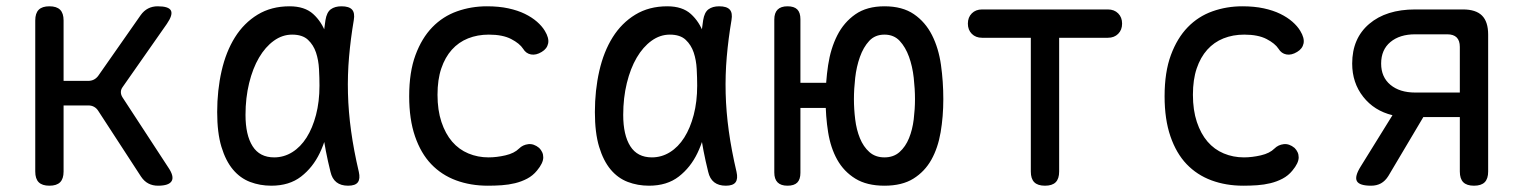

<svg xmlns="http://www.w3.org/2000/svg" viewBox="-20 -580 4840 610"><path d="M137 10Q114 10 103 -1Q92 -12 92 -35V-515Q92 -538 103 -549Q114 -560 137 -560Q160 -560 171 -549Q182 -538 182 -515V-323H260Q270 -323 278 -327Q286 -331 292 -339L427 -532Q437 -546 450.5 -553Q464 -560 481 -560Q516 -560 523 -546.5Q530 -533 510 -504L370 -304Q364 -296 364 -287.5Q364 -279 369 -271L514 -49Q534 -20 525.5 -5Q517 10 482 10Q465 10 451.5 3Q438 -4 428 -19L292 -228Q287 -236 279 -240.5Q271 -245 261 -245H182V-35Q182 -12 171 -1Q160 10 137 10Z M842 10Q806 10 774.5 -2Q743 -14 720 -41.5Q697 -69 683.5 -113.5Q670 -158 670 -224Q670 -293 684 -354.5Q698 -416 726.5 -461.5Q755 -507 798.5 -533.5Q842 -560 900 -560Q948 -560 975 -535.5Q1002 -511 1015.5 -473.5Q1029 -436 1032 -391.5Q1035 -347 1035 -308Q1035 -253 1026.5 -196.5Q1018 -140 996 -94Q974 -48 936.5 -19Q899 10 842 10ZM851 -80Q882 -80 908.5 -96.5Q935 -113 954 -143Q973 -173 984 -215Q995 -257 995 -308Q995 -332 993.5 -360.5Q992 -389 984 -413Q976 -437 958.5 -453.5Q941 -470 908 -470Q877 -470 850 -450.5Q823 -431 803 -397Q783 -363 771.5 -316Q760 -269 760 -215Q760 -151 782.5 -115.5Q805 -80 851 -80ZM1014 -516Q1018 -541 1031 -550.5Q1044 -560 1065 -560Q1089 -560 1098.5 -549.5Q1108 -539 1104 -516Q1094 -457 1089 -399.5Q1084 -342 1085.5 -283.5Q1087 -225 1095.5 -163.5Q1104 -102 1120 -34Q1125 -12 1117 -1Q1109 10 1086 10Q1063 10 1049 -1Q1035 -12 1030 -34Q1013 -102 1005 -163.5Q997 -225 996 -283.5Q995 -342 1000 -399.5Q1005 -457 1014 -516Z M1280 -274Q1280 -351 1300 -405Q1320 -459 1353.5 -493.5Q1387 -528 1432 -544Q1477 -560 1527 -560Q1565 -560 1595 -553.5Q1625 -547 1647.5 -536Q1670 -525 1686 -511Q1702 -497 1711 -482Q1725 -459 1721.5 -442Q1718 -425 1701 -415Q1683 -404 1667 -407Q1651 -410 1642 -425Q1631 -442 1604 -456Q1577 -470 1533 -470Q1497 -470 1467 -458Q1437 -446 1415.5 -422Q1394 -398 1382 -362.5Q1370 -327 1370 -279Q1370 -230 1382.5 -192.5Q1395 -155 1416.5 -130Q1438 -105 1468 -92.5Q1498 -80 1532 -80Q1558 -80 1586 -86.5Q1614 -93 1629 -108Q1641 -120 1658.5 -122Q1676 -124 1693 -110Q1699 -104 1702.5 -96.5Q1706 -89 1706 -80Q1706 -71 1701 -60.5Q1696 -50 1686 -38Q1673 -22 1655 -12.5Q1637 -3 1616.5 2Q1596 7 1574 8.5Q1552 10 1530 10Q1475 10 1429 -7Q1383 -24 1350 -58.5Q1317 -93 1298.5 -147Q1280 -201 1280 -274Z M2042 10Q2006 10 1974.5 -2Q1943 -14 1920 -41.5Q1897 -69 1883.5 -113.5Q1870 -158 1870 -224Q1870 -293 1884 -354.5Q1898 -416 1926.5 -461.5Q1955 -507 1998.5 -533.5Q2042 -560 2100 -560Q2148 -560 2175 -535.5Q2202 -511 2215.5 -473.5Q2229 -436 2232 -391.5Q2235 -347 2235 -308Q2235 -253 2226.5 -196.5Q2218 -140 2196 -94Q2174 -48 2136.5 -19Q2099 10 2042 10ZM2051 -80Q2082 -80 2108.5 -96.5Q2135 -113 2154 -143Q2173 -173 2184 -215Q2195 -257 2195 -308Q2195 -332 2193.5 -360.5Q2192 -389 2184 -413Q2176 -437 2158.5 -453.5Q2141 -470 2108 -470Q2077 -470 2050 -450.5Q2023 -431 2003 -397Q1983 -363 1971.5 -316Q1960 -269 1960 -215Q1960 -151 1982.5 -115.5Q2005 -80 2051 -80ZM2214 -516Q2218 -541 2231 -550.5Q2244 -560 2265 -560Q2289 -560 2298.5 -549.5Q2308 -539 2304 -516Q2294 -457 2289 -399.5Q2284 -342 2285.5 -283.5Q2287 -225 2295.5 -163.5Q2304 -102 2320 -34Q2325 -12 2317 -1Q2309 10 2286 10Q2263 10 2249 -1Q2235 -12 2230 -34Q2213 -102 2205 -163.5Q2197 -225 2196 -283.5Q2195 -342 2200 -399.5Q2205 -457 2214 -516Z M2523 -317H2617V-237H2523V-31Q2523 -10 2513 0Q2503 10 2482 10Q2461 10 2450.5 -0.5Q2440 -11 2440 -32V-518Q2440 -539 2450.5 -549.5Q2461 -560 2482 -560Q2503 -560 2513 -550Q2523 -540 2523 -519ZM2790 -80Q2819 -80 2838 -97Q2857 -114 2868 -141Q2879 -168 2883 -201Q2887 -234 2887 -265Q2887 -297 2883 -333Q2879 -369 2868 -399.5Q2857 -430 2838.5 -450Q2820 -470 2790 -470Q2760 -470 2741.5 -450Q2723 -430 2712 -399Q2701 -368 2697 -332.5Q2693 -297 2693 -265Q2693 -234 2697 -201Q2701 -168 2712 -141Q2723 -114 2742 -97Q2761 -80 2790 -80ZM2790 10Q2734 10 2697.5 -12.5Q2661 -35 2640 -72.5Q2619 -110 2611 -160Q2603 -210 2603 -265Q2603 -320 2611 -373Q2619 -426 2640 -467.5Q2661 -509 2697.5 -534.5Q2734 -560 2790 -560Q2847 -560 2883.5 -535Q2920 -510 2941 -468.5Q2962 -427 2969.5 -374Q2977 -321 2977 -265Q2977 -210 2968.5 -160Q2960 -110 2939 -72.5Q2918 -35 2882 -12.5Q2846 10 2790 10Z M3255 -460H3100Q3080 -460 3067.5 -472.5Q3055 -485 3055 -505Q3055 -525 3067.5 -537.5Q3080 -550 3100 -550H3500Q3520 -550 3532.5 -537.5Q3545 -525 3545 -505Q3545 -485 3532.5 -472.5Q3520 -460 3500 -460H3345V-35Q3345 -12 3334 -1Q3323 10 3300 10Q3277 10 3266 -1Q3255 -12 3255 -35Z M3680 -274Q3680 -351 3700 -405Q3720 -459 3753.5 -493.5Q3787 -528 3832 -544Q3877 -560 3927 -560Q3965 -560 3995 -553.5Q4025 -547 4047.5 -536Q4070 -525 4086 -511Q4102 -497 4111 -482Q4125 -459 4121.5 -442Q4118 -425 4101 -415Q4083 -404 4067 -407Q4051 -410 4042 -425Q4031 -442 4004 -456Q3977 -470 3933 -470Q3897 -470 3867 -458Q3837 -446 3815.5 -422Q3794 -398 3782 -362.5Q3770 -327 3770 -279Q3770 -230 3782.5 -192.5Q3795 -155 3816.5 -130Q3838 -105 3868 -92.5Q3898 -80 3932 -80Q3958 -80 3986 -86.5Q4014 -93 4029 -108Q4041 -120 4058.5 -122Q4076 -124 4093 -110Q4099 -104 4102.5 -96.5Q4106 -89 4106 -80Q4106 -71 4101 -60.5Q4096 -50 4086 -38Q4073 -22 4055 -12.5Q4037 -3 4016.5 2Q3996 7 3974 8.5Q3952 10 3930 10Q3875 10 3829 -7Q3783 -24 3750 -58.5Q3717 -93 3698.5 -147Q3680 -201 3680 -274Z M4336 10Q4299 10 4291 -4.5Q4283 -19 4303 -51L4404 -214Q4346 -228 4311 -272.5Q4276 -317 4276 -378Q4276 -458 4330 -504Q4384 -550 4476 -550H4628Q4669 -550 4688.5 -530.5Q4708 -511 4708 -470V-35Q4708 -12 4697 -1Q4686 10 4663 10Q4640 10 4629 -1Q4618 -12 4618 -35V-208H4502L4391 -21Q4381 -5 4367.5 2.5Q4354 10 4336 10ZM4618 -431Q4618 -451 4608 -461Q4598 -471 4578 -471H4476Q4427 -471 4397.5 -446.5Q4368 -422 4368 -378Q4368 -335 4397.5 -310.5Q4427 -286 4476 -286H4618Z"/></svg>

Font: Maple Mono
Style: Regular
Weight: 400
Monospace: yes
Designer: subframe7536
Version: Version 7.300